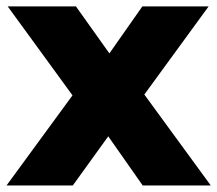

<svg xmlns="http://www.w3.org/2000/svg" viewBox="-24 -568 666 588"><path d="M-4 0 198 -276 -0.5 -548.5H208.5L311 -404.5L412 -548.5H615L418 -278.5L621.5 0H413L307.5 -150.5L199 0Z"/></svg>

Font: Encode Sans Semi Expanded ExtraBold
Style: Regular
Weight: 800
Width: 6
Designer: Multiple Designers
Foundry: Impallari Type
Version: Version 3.000; ttfautohint (v1.8.3) -l 8 -r 50 -G 200 -x 14 